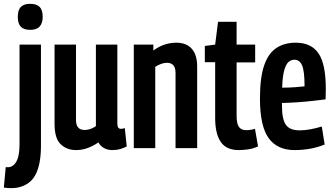

<svg xmlns="http://www.w3.org/2000/svg" viewBox="-65 -774 1742 1003"><path d="M93 -618Q60 -618 44 -634Q28 -650 28 -686Q28 -722 44 -738Q60 -754 93 -754Q126 -754 142 -738Q158 -722 158 -686Q158 -618 93 -618ZM149 -541V-13Q149 86 119.5 140.5Q90 195 21 207Q-10 211 -45 206L-35 99Q-20 101 -8 97Q15 87 26 58.5Q37 30 37 -21V-541Z M332 10Q284 10 252 -20.5Q220 -51 220 -127V-541H332V-147Q332 -95 377 -95Q407 -95 436 -115V-541H548V-131Q548 -113 553 -107Q558 -101 566 -101Q577 -101 587 -105L597 -9Q582 -1 563.5 4.5Q545 10 522 10Q496 10 477.5 -1Q459 -12 449 -30Q423 -12 393.5 -1Q364 10 332 10Z M634 0V-541H736V-510Q766 -532 796 -541.5Q826 -551 856 -551Q908 -551 936.5 -519.5Q965 -488 965 -426V0H852V-393Q852 -446 807 -446Q792 -446 776 -440Q760 -434 746 -425V0Z M1182 10Q1117 10 1088 -33Q1059 -76 1059 -157V-449H1005V-534L1059 -541L1074 -660H1171V-541H1268V-448H1171V-169Q1171 -127 1183.5 -110.5Q1196 -94 1221 -94Q1243 -94 1267 -101L1283 -9Q1256 3 1229.5 6.5Q1203 10 1182 10Z M1474 10Q1383 10 1338 -53Q1293 -116 1293 -259Q1293 -369 1315 -432.5Q1337 -496 1379 -523.5Q1421 -551 1480 -551Q1561 -551 1599 -495Q1637 -439 1637 -310Q1637 -302 1636.5 -284Q1636 -266 1636 -255Q1612 -252 1574 -247.5Q1536 -243 1492.5 -240Q1449 -237 1408 -236Q1408 -232 1408 -228.5Q1408 -225 1408 -221Q1408 -151 1428.5 -122Q1449 -93 1500 -93Q1527 -93 1556.5 -98.5Q1586 -104 1616 -113L1631 -19Q1560 10 1474 10ZM1409 -316Q1443 -316 1477.5 -318.5Q1512 -321 1526 -323Q1526 -403 1513 -432.5Q1500 -462 1473 -462Q1456 -462 1442.5 -450.5Q1429 -439 1420 -407.5Q1411 -376 1409 -316Z"/></svg>

Font: Georama Condensed SemiBold
Style: Regular
Weight: 600
Width: 3
Designer: Jean-Baptiste Levee
Foundry: Production Type
Version: Version 1.000